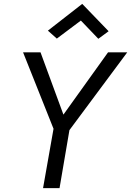

<svg xmlns="http://www.w3.org/2000/svg" viewBox="-20 -970 676 990"><path d="M397 -864 273 -771 227 -812 404 -950 540 -809 487 -770ZM537 -700H636L338 -299L287 0H202L256 -306L99 -700H189L307 -379Z"/></svg>

Font: Von Book
Style: Italic
Weight: 400
Version: Version 4.000; ttfautohint (v1.8.4.7-5d5b)